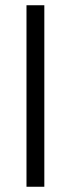

<svg xmlns="http://www.w3.org/2000/svg" viewBox="-20 -712 270 732"><path d="M81 0H149V-692H81Z"/></svg>

Font: Lingua Franca
Style: Regular
Weight: 400
Version: Version 1.19